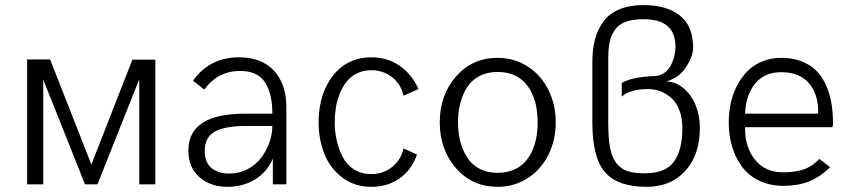

<svg xmlns="http://www.w3.org/2000/svg" viewBox="-20 -720 3321 750"><path d="M85.9 0V-487.8H175.8L336.9 -77.1L497.1 -486.8H586.9V0H523.9V-410.2L360.8 0H312L148.9 -409.2V0Z M869.6 9.8Q801.3 9.8 758.5 -28.3Q715.8 -66.4 715.8 -131.8Q715.8 -275.9 936 -275.9H1043.9Q1043.9 -355.5 1014.6 -399.2Q985.4 -442.9 918 -442.9Q831.1 -442.9 777.8 -370.1L733.9 -404.8Q799.3 -496.1 913.1 -496.1Q1002.4 -496.1 1050.5 -443.6Q1098.6 -391.1 1098.6 -299.8V0H1045.9V-100.1Q1021.5 -45.4 974.1 -17.8Q926.8 9.8 869.6 9.8ZM876 -42Q914.6 -42 947.3 -59.3Q980 -76.7 1000.5 -104Q1021 -131.3 1032.5 -163.8Q1043.9 -196.3 1043.9 -228H942.9Q859.4 -228 819.6 -206.1Q779.8 -184.1 779.8 -130.9Q779.8 -85 806.4 -63.5Q833 -42 876 -42Z M1430.7 9.8Q1365.2 9.8 1317.6 -26.1Q1270 -62 1247.3 -118.4Q1224.6 -174.8 1224.6 -243.2Q1224.6 -283.2 1232.7 -320.1Q1240.7 -356.9 1257.8 -389.2Q1274.9 -421.4 1298.8 -445.1Q1322.8 -468.8 1356.4 -482.4Q1390.1 -496.1 1429.7 -496.1Q1493.2 -496.1 1541 -463.1Q1588.9 -430.2 1614.7 -372.1L1556.6 -346.2Q1545.9 -392.1 1511 -418.9Q1476.1 -445.8 1429.7 -445.8Q1398.9 -445.8 1374.3 -433.3Q1349.6 -420.9 1333.7 -400.9Q1317.9 -380.9 1307.1 -354Q1296.4 -327.1 1292 -299.6Q1287.6 -272 1287.6 -243.2Q1287.6 -206.1 1295.2 -171.9Q1302.7 -137.7 1318.4 -107.2Q1334 -76.7 1362.8 -58.3Q1391.6 -40 1429.7 -40Q1476.6 -40 1511.2 -67.4Q1545.9 -94.7 1556.6 -140.1L1608.9 -116.2Q1587.9 -56.6 1541.3 -23.4Q1494.6 9.8 1430.7 9.8Z M1923.8 9.8Q1824.7 9.8 1761.2 -63Q1697.8 -135.7 1697.8 -242.2Q1697.8 -348.1 1761.2 -421.1Q1824.7 -494.1 1923.8 -494.1Q1988.8 -494.1 2041.3 -460.2Q2093.8 -426.3 2122.3 -368.7Q2150.9 -311 2150.9 -242.2Q2150.9 -172.9 2122.3 -115.5Q2093.8 -58.1 2041.5 -24.2Q1989.3 9.8 1923.8 9.8ZM1923.8 -44.9Q1957 -44.9 1983.9 -55.7Q2010.7 -66.4 2028.3 -84.7Q2045.9 -103 2057.9 -128.7Q2069.8 -154.3 2075 -182.4Q2080.1 -210.4 2080.1 -242.2Q2080.1 -273.9 2075 -302Q2069.8 -330.1 2057.9 -355.5Q2045.9 -380.9 2028.3 -399.2Q2010.7 -417.5 1983.9 -428.2Q1957 -439 1923.8 -439Q1883.3 -439 1852.8 -422.9Q1822.3 -406.7 1804.4 -378.7Q1786.6 -350.6 1777.8 -316.2Q1769 -281.7 1769 -242.2Q1769 -202.6 1777.8 -168.2Q1786.6 -133.8 1804.4 -105.5Q1822.3 -77.1 1852.8 -61Q1883.3 -44.9 1923.8 -44.9Z M2505.9 9.8Q2393.1 9.8 2343.5 -47.1Q2293.9 -104 2293.9 -241.2V-480Q2293.9 -528.3 2304.4 -566.9Q2314.9 -605.5 2337.4 -636.2Q2359.9 -667 2399.4 -683.6Q2439 -700.2 2493.7 -700.2Q2584 -700.2 2635.7 -659.4Q2687.5 -618.7 2687.5 -534.2Q2687.5 -500 2659.9 -457.8Q2632.3 -415.5 2582.5 -401.9Q2622.6 -400.4 2653.3 -372.6Q2684.1 -344.7 2699 -304.7Q2713.9 -264.6 2713.9 -221.2Q2713.9 -115.2 2657.2 -52.7Q2600.6 9.8 2505.9 9.8ZM2498.5 -43Q2579.6 -43 2612.5 -88.4Q2645.5 -133.8 2645.5 -219.2Q2645.5 -258.3 2634 -288.6Q2622.6 -318.8 2603 -336.7Q2583.5 -354.5 2560.1 -363.3Q2536.6 -372.1 2510.7 -372.1Q2442.4 -372.1 2408.7 -342.8V-396Q2448.2 -419.4 2536.6 -422.9Q2558.1 -423.3 2574.7 -435.1Q2591.3 -446.8 2600.3 -464.4Q2609.4 -481.9 2614 -500Q2618.7 -518.1 2618.7 -535.2Q2618.7 -591.3 2587.6 -618.2Q2556.6 -645 2493.7 -645Q2451.2 -645 2423.1 -634.3Q2395 -623.5 2380.9 -601.8Q2366.7 -580.1 2361.3 -554.9Q2356 -529.8 2356 -493.2V-240.2Q2356 -179.7 2363.3 -141.8Q2370.6 -104 2388.4 -81.8Q2406.2 -59.6 2431.9 -51.3Q2457.5 -43 2498.5 -43Z M3040 5.9Q2987.8 5.9 2946.3 -13.9Q2904.8 -33.7 2879.2 -67.9Q2853.5 -102.1 2840.1 -146.2Q2826.7 -190.4 2826.7 -241.2Q2826.7 -281.2 2834.7 -318.1Q2842.8 -355 2859.9 -387.2Q2877 -419.4 2900.9 -443.1Q2924.8 -466.8 2958.5 -480.5Q2992.2 -494.1 3031.7 -494.1Q3077.1 -494.1 3112.3 -480Q3147.5 -465.8 3170.2 -442.4Q3192.9 -418.9 3207.5 -385.3Q3222.2 -351.6 3228 -315.2Q3233.9 -278.8 3233.9 -236.8L3231.9 -223.1H2890.6Q2888.2 -149.4 2927.7 -98.1Q2967.3 -46.9 3039.1 -46.9Q3085.9 -46.9 3119.4 -58.3Q3152.8 -69.8 3180.7 -99.1L3222.7 -66.9Q3183.1 -28.3 3140.4 -11.2Q3097.7 5.9 3040 5.9ZM2890.6 -275.9H3175.8Q3178.2 -349.1 3141.1 -393.6Q3104 -438 3031.7 -438Q2964.8 -438 2928.7 -392.1Q2892.6 -346.2 2890.6 -275.9Z"/></svg>

Font: HK Grotesk Light
Style: Regular
Weight: 300
Designer: Alfredo Marco Pradil and Stefan Peev
Foundry: Hanken Design Co.
Version: Version 1.045;PS 001.045;hotconv 1.0.88;makeotf.lib2.5.64775